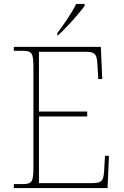

<svg xmlns="http://www.w3.org/2000/svg" viewBox="-20 -951 625 971"><path d="M270 -784V-771H272C313 -807 383 -886 408 -921V-931H365C344 -886 299 -822 270 -784ZM50 0H524L531 -163H511L507 -94C504 -39 498 -25 446 -25H177V-362H421V-387H177V-689H412C464 -689 470 -675 473 -620L477 -551H497L490 -714H50V-694H93C143 -694 149 -683 149 -606V-108C149 -31 143 -20 93 -20H50Z"/></svg>

Font: Noto Serif Sinhala Thin
Style: Regular
Weight: 100
Designer: Jelle Bosma - Monotype Design Team
Foundry: Monotype Imaging Inc.
Version: Version 2.007